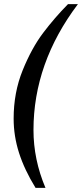

<svg xmlns="http://www.w3.org/2000/svg" viewBox="-20 -770 397 929"><path d="M46 -196Q46 -322 89.5 -429.5Q133 -537 188.5 -610.5Q244 -684 309 -750H357Q142 -465 142 -141Q142 2 200 139H152Q98 51 72 -30.5Q46 -112 46 -196Z"/></svg>

Font: Fahkwang
Style: Italic
Weight: 400
Italic angle: -10°
Version: Version 1.000; ttfautohint (v1.6)